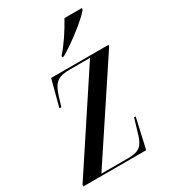

<svg xmlns="http://www.w3.org/2000/svg" viewBox="-198 -846 824 935"><g transform="rotate(-30 214.0 -378.0)"><path d="M215 -604 214 -596H223C288 -633 387 -710 416 -747L417 -756H319C291 -705 251 -643 215 -604ZM-12 0H342L380 -168H371L344 -78C328 -31 311 -10 246 -10H96L438 -527L440 -536H117L78 -388H89L106 -444C127 -510 151 -526 219 -526H330L-10 -10Z"/></g></svg>

Font: Noto Serif Display ExtraCondensed Medium
Style: Italic
Weight: 500
Width: 2
Italic angle: -12°
Designer: Monotype Design Team
Foundry: Monotype Imaging Inc.
Version: Version 2.009